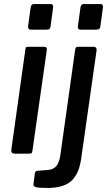

<svg xmlns="http://www.w3.org/2000/svg" viewBox="-20 -762 534 952"><path d="M141 -16Q140 -5 136.5 -2.5Q133 0 121 0H53Q43 0 39 -5Q35 -10 36 -19L106 -518Q107 -526 109.5 -528Q112 -530 119 -530H201Q208 -530 210.5 -525Q213 -520 212 -513ZM231 -633Q230 -623 225.5 -619Q221 -615 210 -615H132Q123 -615 120.5 -621.5Q118 -628 120 -637L132 -725Q135 -742 148 -742H233Q239 -742 242 -736Q245 -730 243 -723ZM383 21Q373 98 335 134Q297 170 214 170Q169 170 156.5 165.5Q144 161 146 151L153 97Q154 92 156.5 89Q159 86 165 85L214 81Q241 80 257 64Q273 48 279 9L353 -518Q355 -525 357.5 -527.5Q360 -530 367 -530H446Q453 -530 456.5 -524.5Q460 -519 459 -513L383 21ZM478 -633Q477 -623 472.5 -619Q468 -615 457 -615H379Q370 -615 367.5 -621.5Q365 -628 367 -637L379 -725Q382 -742 395 -742H480Q486 -742 489 -736Q492 -730 490 -723Z"/></svg>

Font: Libre Franklin Medium
Style: Italic
Weight: 500
Italic angle: -8°
Designer: Pablo Impallari, Rodrigo Fuenzalida, Nhung Nguyen
Foundry: Impallari Type
Version: Version 3.000